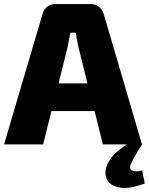

<svg xmlns="http://www.w3.org/2000/svg" viewBox="-25 -710 732 944"><path d="M674 128 687 192Q609 221 564 212.5Q519 204 502.5 175Q486 146 499 108Q517 52 599 0H481L440 -164H228L187 0H-5L184 -641Q189 -663 206.5 -676.5Q224 -690 247 -690H421Q444 -690 461.5 -676.5Q479 -663 485 -641L673 0Q634 62 620 93Q607 120 624.5 128.5Q642 137 674 128ZM405 -300 361 -477Q350 -529 348 -549H321Q314 -511 307 -477L263 -300Z"/></svg>

Font: Ezarion Extra Bold
Style: Regular
Weight: 800
Designer: Natanael Gama
Version: Version 1.001;PS 001.001;hotconv 1.0.70;makeotf.lib2.5.58329